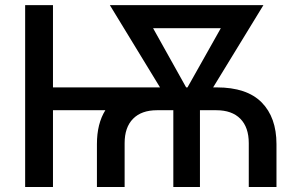

<svg xmlns="http://www.w3.org/2000/svg" viewBox="-20 -748 1198 768"><path d="M367.7 0V-171.4Q367.7 -253.4 401.4 -307.1H191.9V0H80.6V-727.5H191.9V-398.4H620.1L419.4 -727.5H1033.7L832.5 -398.4H847.2Q967.3 -398.4 1026.6 -338.4Q1085.9 -278.3 1085.9 -171.4V0H975.1V-175.3Q975.1 -238.8 941.4 -272.9Q907.7 -307.1 845.2 -307.1H779.8V0H673.3V-307.1H607.9Q545.9 -307.1 512.2 -272.9Q478.5 -238.8 478.5 -175.3V0ZM724.6 -398.4H730L863.3 -635.3H592.3Z"/></svg>

Font: Inter Medium
Style: Regular
Weight: 500
Designer: Rasmus Andersson
Foundry: rsms
Version: Version 4.001;git-9221beed3